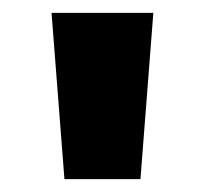

<svg xmlns="http://www.w3.org/2000/svg" viewBox="-20 -734 318 298"><path d="M218 -714 198 -456H80L60 -714Z"/></svg>

Font: Noto Sans Lao Looped ExtraBold
Style: Regular
Weight: 800
Designer: Mark Frömberg, Ben Mitchell
Foundry: The Fontpad Ltd
Version: Version 1.002; ttfautohint (v1.8.4.7-5d5b)